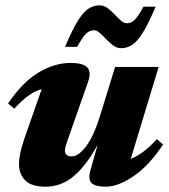

<svg xmlns="http://www.w3.org/2000/svg" viewBox="-20 -688 637 723"><path d="M320.5 -46.5 347.5 -142.5Q304.5 -64 257.5 -24.5Q210.5 15 151.5 15Q98 15 74.8 -9Q51.5 -33 51.5 -70.5Q51.5 -108 73 -169.5L137 -352.5Q110.5 -345 86.2 -327.2Q62 -309.5 33.5 -278.5L10.5 -298.5Q65 -379 125.2 -415Q185.5 -451 245.5 -451Q293.5 -451 309 -433.8Q324.5 -416.5 311.5 -379.5L240 -175.5Q232 -152.5 228.2 -141Q224.5 -129.5 224.5 -121.5Q224.5 -99 250 -99Q275 -99 304 -136.8Q333 -174.5 357 -253L413.5 -436H577.5L472.5 -90Q495.5 -98.5 519.2 -116.2Q543 -134 571 -164L594 -144Q543 -66 484.2 -25.5Q425.5 15 378 15Q338.5 15 324.8 1.2Q311 -12.5 320.5 -46.5ZM566 -663Q539 -598.5 517.8 -564.8Q496.5 -531 477.2 -518.8Q458 -506.5 436 -506.5Q420 -506.5 406.2 -516.8Q392.5 -527 380 -540.2Q367.5 -553.5 356 -563.8Q344.5 -574 333 -574Q317 -574 304 -561.2Q291 -548.5 270.5 -511.5H225Q252 -576 273.2 -609.8Q294.5 -643.5 313.8 -655.8Q333 -668 355 -668Q371 -668 384.8 -657.8Q398.5 -647.5 411 -634.2Q423.5 -621 435 -610.8Q446.5 -600.5 458 -600.5Q474 -600.5 487.2 -613.5Q500.5 -626.5 520.5 -663Z"/></svg>

Font: Newsreader 16pt ExtraBold
Style: Italic
Weight: 800
Italic angle: -17°
Designer: Hugues Gentile
Foundry: Production Type
Version: Version 1.003; ttfautohint (v1.8.3)